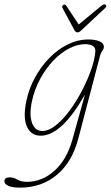

<svg xmlns="http://www.w3.org/2000/svg" viewBox="-103 -613 506 878"><path d="M255 21Q227 128.5 156.8 186.8Q86.5 245 -10.5 245Q-49.5 245 -66.2 236.2Q-83 227.5 -83 216Q-83 198 -58.5 198Q-41 198 -24 208.2Q-7 218.5 20.5 218.5Q89 218.5 145.5 168.2Q202 118 227.5 27.5L285.5 -180.5Q231 -85 180.8 -38.8Q130.5 7.5 83 7.5Q39 7.5 20.2 -33.8Q1.5 -75 17.5 -151.5Q29.5 -208 57 -258.5Q84.5 -309 123 -348.2Q161.5 -387.5 207.2 -410Q253 -432.5 301.5 -432.5Q332.5 -432.5 352 -424Q371.5 -415.5 372 -400Q372 -389.5 364.8 -380Q357.5 -370.5 355 -360ZM42.5 -147.5Q30 -88 43.5 -51Q57 -14 90 -14Q120 -14 153 -40.5Q186 -67 217 -109.5Q248 -152 273.5 -201.5Q299 -251 315 -297.8Q331 -344.5 333 -378Q334 -395.5 321.2 -403.2Q308.5 -411 286.5 -411Q251 -411 213.2 -391.5Q175.5 -372 141.2 -336.2Q107 -300.5 80.8 -252.5Q54.5 -204.5 42.5 -147.5ZM268.5 -474Q259 -465 252 -465Q243 -465 238 -474L182.5 -577Q178 -585.5 187.5 -591Q194.5 -595.5 200.5 -586L257 -501L360 -586Q374 -597 380 -591Q387 -584 378.5 -577Z"/></svg>

Font: Fraunces144ptSuperSoftThinItalic
Style: Italic
Weight: 100
Italic angle: -16°
Version: Version 1.000;[0bf87f6ff]